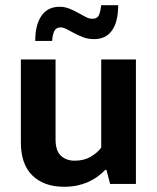

<svg xmlns="http://www.w3.org/2000/svg" viewBox="-20 -705 601 736"><path d="M368 -477H501V0H402L388 -54H384Q373 -43 358.5 -31.5Q344 -20 324.5 -10.5Q305 -1 280.5 5Q256 11 226 11Q149 11 104.5 -32Q60 -75 60 -159V-477H193V-170Q193 -127 213.5 -108Q234 -89 266 -89Q302 -89 327.5 -104Q353 -119 368 -139ZM115 -548Q115 -610 139 -644.5Q163 -679 208 -679Q228 -679 245.5 -672Q263 -665 279 -656Q295 -647 308.5 -640Q322 -633 334 -633Q354 -633 360 -649Q366 -665 368 -685H433Q433 -622 409.5 -588.5Q386 -555 341 -555Q318 -555 299.5 -562Q281 -569 265 -577.5Q249 -586 236 -593Q223 -600 212 -600Q195 -600 188 -585.5Q181 -571 180 -548Z"/></svg>

Font: Mukta
Style: Bold
Weight: 700
Designer: Girish Dalvi and Yashodeep Gholap
Foundry: Ek Type
Version: Version 2.538;PS 1.002;hotconv 16.6.51;makeotf.lib2.5.65220;